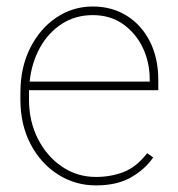

<svg xmlns="http://www.w3.org/2000/svg" viewBox="-20 -558 544 588"><path d="M273.9 9.8Q210 9.8 157.2 -23.9Q104.5 -57.6 73.5 -116.9Q42.5 -176.3 42.5 -252.9V-274.4Q42.5 -351.6 72.5 -411.1Q102.5 -470.7 152.8 -504.4Q203.1 -538.1 264.2 -538.1Q322.8 -538.1 368.2 -509.8Q413.6 -481.4 439.2 -430.7Q464.8 -379.9 464.8 -312.5V-281.7H68.8Q68.8 -278.3 68.8 -274.4V-252.9Q68.8 -187 95.9 -133.3Q123 -79.6 169.4 -47.9Q215.8 -16.1 273.9 -16.1Q319.3 -16.1 358.6 -31.2Q397.9 -46.4 430.7 -88.9L449.2 -75.7Q422.9 -38.1 380.1 -14.2Q337.4 9.8 273.9 9.8ZM264.2 -511.7Q210.9 -511.7 169.4 -484.9Q127.9 -458 102.3 -411.9Q76.7 -365.7 70.8 -308.1H438.5V-314.5Q438.5 -367.7 417 -412.4Q395.5 -457 356.4 -484.4Q317.4 -511.7 264.2 -511.7Z"/></svg>

Font: Vazirmatn FD Thin
Style: Regular
Weight: 100
Designer: Saber Rastikerdar
Foundry: Saber Rastikerdar
Version: Version 33.003